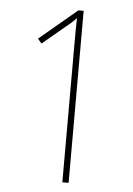

<svg xmlns="http://www.w3.org/2000/svg" viewBox="-52 -754 551 794"><g transform="rotate(5 223.5 -357.0)"><path d="M263 0V-714H241L85 -583L101 -564L193 -641C212 -656 224 -666 238 -682C237 -643 237 -612 237 -565V0Z"/></g></svg>

Font: Noto Sans Hebrew Condensed Thin
Style: Regular
Weight: 100
Width: 3
Designer: Monotype Design Team
Foundry: Monotype Imaging Inc.
Version: Version 2.004